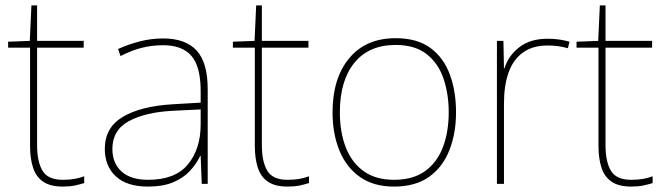

<svg xmlns="http://www.w3.org/2000/svg" viewBox="-20 -679 2458 709"><path d="M212 10Q166 10 139.5 -8Q113 -26 102 -60Q91 -94 91 -140V-503H10V-525L90 -528L96 -659H117V-528H289V-503H117V-143Q117 -82 137 -48.5Q157 -15 212 -15Q237 -15 256 -18.5Q275 -22 291 -28V-3Q275 2 256.5 6Q238 10 212 10Z M527 10Q448 10 407.5 -28Q367 -66 367 -129Q367 -208 433.5 -247.5Q500 -287 618 -294L721 -300V-343Q721 -433 687 -472.5Q653 -512 583 -512Q543 -512 505.5 -503Q468 -494 425 -472L416 -498Q456 -516 497.5 -526.5Q539 -537 583 -537Q665 -537 706 -492.5Q747 -448 747 -350V0H725L721 -103H719Q705 -73 680.5 -47Q656 -21 618.5 -5.5Q581 10 527 10ZM527 -15Q627 -15 674 -72Q721 -129 721 -220V-275L620 -270Q518 -265 456.5 -232Q395 -199 395 -129Q395 -76 429 -45.5Q463 -15 527 -15Z M1042 10Q996 10 969.5 -8Q943 -26 932 -60Q921 -94 921 -140V-503H840V-525L920 -528L926 -659H947V-528H1119V-503H947V-143Q947 -82 967 -48.5Q987 -15 1042 -15Q1067 -15 1086 -18.5Q1105 -22 1121 -28V-3Q1105 2 1086.5 6Q1068 10 1042 10Z M1435 10Q1359 10 1308.5 -26Q1258 -62 1233 -124Q1208 -186 1208 -264Q1208 -390 1269.5 -464Q1331 -538 1441 -538Q1521 -538 1570 -501.5Q1619 -465 1641.5 -403Q1664 -341 1664 -264Q1664 -187 1639.5 -124.5Q1615 -62 1564.5 -26Q1514 10 1435 10ZM1435 -15Q1505 -15 1549.5 -47Q1594 -79 1615.5 -135.5Q1637 -192 1637 -264Q1637 -333 1617.5 -389.5Q1598 -446 1555 -479.5Q1512 -513 1441 -513Q1342 -513 1288.5 -447Q1235 -381 1235 -264Q1235 -191 1257 -134.5Q1279 -78 1323.5 -46.5Q1368 -15 1435 -15Z M1815 0V-528H1839L1841 -427H1843Q1857 -473 1897.5 -504.5Q1938 -536 2002 -536Q2026 -536 2045.5 -533Q2065 -530 2083 -525L2077 -501Q2058 -506 2041.5 -508.5Q2025 -511 2002 -511Q1947 -511 1911 -485Q1875 -459 1858 -411Q1841 -363 1841 -297V0Z M2311 10Q2265 10 2238.5 -8Q2212 -26 2201 -60Q2190 -94 2190 -140V-503H2109V-525L2189 -528L2195 -659H2216V-528H2388V-503H2216V-143Q2216 -82 2236 -48.5Q2256 -15 2311 -15Q2336 -15 2355 -18.5Q2374 -22 2390 -28V-3Q2374 2 2355.5 6Q2337 10 2311 10Z"/></svg>

Font: Noto Sans Symbols Thin
Style: Regular
Weight: 250
Version: Version 2.002